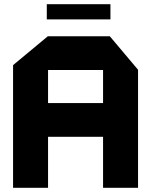

<svg xmlns="http://www.w3.org/2000/svg" viewBox="-20 -891 717 911"><path d="M42 0V-582L207 -719H208V0ZM208 -242V-402H469V-242ZM469 0V-559H635V0ZM208 -559V-719H501L635 -560V-559ZM202 -799V-871H504V-799Z"/></svg>

Font: Foldit
Style: Bold
Weight: 700
Version: Version 1.003